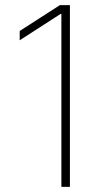

<svg xmlns="http://www.w3.org/2000/svg" viewBox="-20 -727 428 747"><path d="M252 0H218.8V-672.9H215.8L56.6 -570.3V-606.4L212.9 -707H252Z"/></svg>

Font: Pretendard Std Thin
Style: Regular
Weight: 100
Designer: Base glyphs from Inter by Rasmus Andersson; Hangeul glyphs from Noto Sans CJK(Source Han Sans) by Jang Soo-young and Kan
Foundry: Kil Hyung-jin
Version: Version 1.309